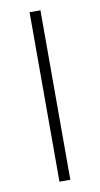

<svg xmlns="http://www.w3.org/2000/svg" viewBox="-77 -676 371 713"><g transform="rotate(-10 108.5 -319.5)"><path d="M129 -639V0H88V-639Z"/></g></svg>

Font: Anek Devanagari Medium ExtraLight
Style: Regular
Weight: 250
Version: Version 1.003